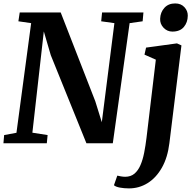

<svg xmlns="http://www.w3.org/2000/svg" viewBox="-20 -814 1097 1091"><path d="M-0.5 0 3.5 -46.5 73.5 -59.5 157 -682.5 84.5 -693 92 -743H325L521.5 -238.5L558.5 -119.5L630 -682.5L555 -693L560 -743H795L790.5 -693L716.5 -682.5L621 0H471L268.5 -500.5L229 -635.5L164 -60L250.5 -46.5L246 0ZM942.5 -0.5Q932.5 81.5 899.8 139Q867 196.5 818.8 226.5Q770.5 256.5 713 256.5Q685.5 256.5 661.2 252Q637 247.5 627.5 238.5L646.5 184Q653.5 186 667 188.2Q680.5 190.5 691 190.5Q723 190.5 744 172.8Q765 155 778.2 124.2Q791.5 93.5 799.2 53.8Q807 14 812.5 -31L865.5 -475L801 -503.5L810 -543.5L985.5 -567.5L1011 -556ZM959.5 -634.5Q930 -634.5 909.2 -656.5Q888.5 -678.5 890 -708Q891.5 -744.5 914.2 -769.5Q937 -794.5 975.5 -794.5Q1008.5 -794.5 1028 -773.2Q1047.5 -752 1047 -724.5Q1046.5 -686.5 1024.5 -660.5Q1002.5 -634.5 959.5 -634.5Z"/></svg>

Font: Merriweather
Style: Bold Italic
Weight: 700
Italic angle: -7.8°
Version: Version 2.101